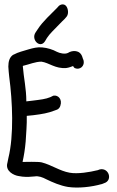

<svg xmlns="http://www.w3.org/2000/svg" viewBox="-20 -848 533 875"><path d="M84 -546V-547C84 -547 84 -548 85 -548C115 -555 141 -567 169 -567C204 -562 232 -534 282 -538C296 -540 304 -544 313 -547C315 -543 318 -539 322 -537H323C341 -529 369 -544 360 -576L359 -577L356 -586C346 -623 308 -619 290 -607C276 -600 253 -605 239 -612C221 -622 196 -630 172 -632C150 -634 131 -629 110 -623C85 -615 64 -611 42 -599H41C23 -588 18 -567 18 -545V-544C19 -529 20 -514 22 -498C37 -386 44 -232 18 -127L14 -107C2 -67 45 -49 63 -46L82 -43C101 -41 121 -42 138 -44C156 -47 174 -40 191 -31C220 -17 254 -2 290 4C337 11 398 4 443 -9H444L454 -13C495 -25 477 -85 435 -76L424 -72H423C391 -64 334 -54 297 -61C252 -69 216 -96 170 -108C154 -112 92 -110 83 -110V-111C89 -138 94 -168 97 -203C99 -239 103 -279 102 -320L132 -323C173 -328 200 -333 228 -344L239 -348C246 -350 253 -358 255 -366C265 -395 245 -416 224 -412H223L211 -406C188 -396 165 -394 126 -389L100 -386C100 -444 88 -494 84 -546ZM185 -660 194 -675C206 -694 229 -715 248 -735C260 -747 269 -757 274 -761L281 -769C287 -775 290 -783 290 -793C290 -808 283 -828 266 -828C260 -828 254 -826 248 -821L240 -812C215 -786 175 -751 152 -715L142 -700C120 -667 163 -625 185 -660Z"/></svg>

Font: Stray Cat
Style: ExBdCn
Weight: 800
Version: Version 1.0